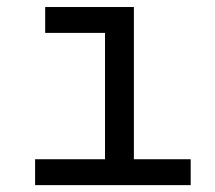

<svg xmlns="http://www.w3.org/2000/svg" viewBox="-20 -538 626 558"><path d="M82 0H534.2V-75.2H369.1V-517.6H111.3V-442.4H285.2V-75.2H82Z"/></svg>

Font: Cascadia Mono PL SemiLight
Style: Regular
Weight: 350
Monospace: yes
Designer: Aaron Bell
Foundry: Saja Typeworks
Version: Version 2404.023